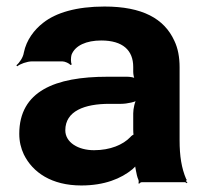

<svg xmlns="http://www.w3.org/2000/svg" viewBox="-20 -558 625 588"><path d="M530 -128V-352C530 -383 525 -410 514 -433C483 -501 416 -538 300 -538C214 -538 151 -519 112 -488C85 -467 61 -436 53 -397C51 -382 39 -365 30 -358L33 -355C41 -362 63 -370 78 -370H171C179 -370 192 -364 196 -359L200 -361C196 -366 197 -383 199 -390C210 -419 245 -434 290 -434C356 -434 388 -404 388 -353V-338C388 -331 390 -318 394 -314L396 -317C392 -321 378 -323 369 -323H309C149 -323 39 -279 39 -148C39 -125 44 -104 53 -85C80 -30 138 10 229 10C300 10 351 -11 386 -40C390 -44 397 -50 398 -54L394 -55C393 -51 395 -43 396 -37C398 -26 400 -16 404 -7C405 -5 405 1 404 3L406 5C407 3 411 0 414 0H546C548 0 551 2 552 3L554 1C553 0 550 -2 550 -4C550 -5 552 -7 552 -7L550 -10C536 -43 530 -80 530 -128ZM180 -159C180 -218 239 -240 315 -240H351C369 -240 397 -246 404 -253L400 -256C393 -249 388 -225 388 -211V-162C388 -159 388 -145 390 -143L392 -146C390 -148 381 -141 379 -138C357 -115 318 -98 268 -98C219 -98 180 -122 180 -159Z"/></svg>

Font: Asimov
Style: EdgeWide
Weight: 500
Designer: Google
Version: Version 2.000980: 2014